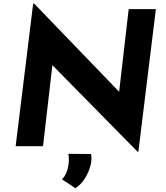

<svg xmlns="http://www.w3.org/2000/svg" viewBox="-20 -785 893 1031"><path d="M723 30H719L223 -474L263 -450L211 0H64L158 -765H164L648 -263L618 -277L671 -736H817ZM385 226 313 178Q335 157 344.5 116.5Q354 76 347 41L469 42Q475 70 465.5 105.5Q456 141 435.5 173.5Q415 206 385 226Z"/></svg>

Font: Josefin Sans Thin
Style: Bold Italic
Weight: 700
Italic angle: -7°
Version: Version 2.000